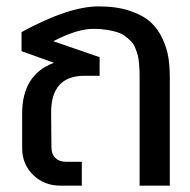

<svg xmlns="http://www.w3.org/2000/svg" viewBox="-20 -585 598 605"><path d="M47.9 -423.8V-483.9Q196.3 -564.9 291 -564.9Q347.2 -564.9 388.7 -551Q430.2 -537.1 453.9 -515.9Q477.5 -494.6 491.9 -463.4Q506.3 -432.1 510.7 -403.1Q515.1 -374 515.1 -338.9V0H419.9V-335Q419.9 -351.6 419.7 -361.3Q419.4 -371.1 418 -386.5Q416.5 -401.9 414.1 -411.1Q411.6 -420.4 406.5 -433.1Q401.4 -445.8 394 -453.6Q386.7 -461.4 375.7 -470Q364.7 -478.5 350.6 -483.2Q336.4 -487.8 316.9 -491Q297.4 -494.1 273.9 -494.1Q222.7 -494.1 147.9 -455.1L293.9 -404.8V-346.2H246.1Q139.6 -346.2 141.1 -227.1L142.1 -120.1Q142.1 -99.1 154.5 -87.2Q167 -75.2 188 -75.2H237.8V0H170.9Q118.7 0 84.2 -33.9Q49.8 -67.9 49.8 -118.2V-227.1Q49.8 -350.1 149.9 -387.2Z"/></svg>

Font: LT Superior Med
Style: Regular
Weight: 500
Designer: Daniel Lyons
Foundry: LyonsType
Version: Version 1.000